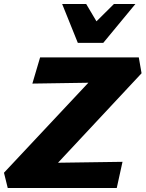

<svg xmlns="http://www.w3.org/2000/svg" viewBox="-20 -947 733 967"><path d="M19 0 0 -77 527 -639 602 -533 143 -526 182 -658H679L693 -578L171 -19L105 -125L597 -132L568 0ZM372 -731 434 -808 554 -927H662L500 -731ZM372 -731 293 -927H414L484 -809L500 -731Z"/></svg>

Font: Ysabeau Black
Style: Italic
Weight: 900
Italic angle: -12°
Version: Version 2.000;gftools[0.9.27.dev2+g8671c4b]